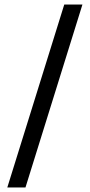

<svg xmlns="http://www.w3.org/2000/svg" viewBox="-20 -713 394 843"><path d="M12.1 110 262.1 -693H341.9L91.9 110Z"/></svg>

Font: Ancizar Sans Thin
Style: Italic
Weight: 100
Italic angle: -4°
Designer: Cesar Puertas, Viviana Monsalve, Julian Moncada, Julian Prieto, Jose Castro, Mariel Hernandez, Felipe Aragon, Sara Alarc
Version: Version 8.100